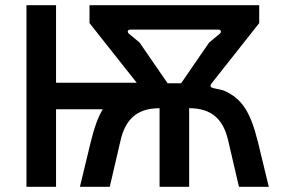

<svg xmlns="http://www.w3.org/2000/svg" viewBox="-20 -720 1084 740"><path d="M82 0H196V-299H376C357 -267 343 -227 330 -174L288 0H403L444 -176C462 -257 505 -303 595 -303V0H709V-303C799 -303 842 -257 860 -176L901 0H1016L974 -173C947 -281 917 -340 840 -372L804 -380C793 -382 787 -388 795 -398L979 -631V-700H325V-631L507 -401H196V-700H82ZM626 -399 518 -556 477 -590C469 -597 472 -606 483 -606H821C832 -606 835 -597 827 -590L786 -556L678 -399Z"/></svg>

Font: Finlandica Medium
Style: Regular
Weight: 500
Designer: Niklas Ekholm, Juho Hiilivirta, Jaakko Suomalainen
Foundry: Helsinki Type Studio
Version: Version 2.000;Glyphs 3.2 (3202)